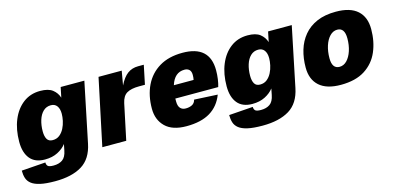

<svg xmlns="http://www.w3.org/2000/svg" viewBox="-74 -947 3091 1504"><g transform="rotate(-15 1471.0 -195.0)"><path d="M225 162Q150 162 104 151.5Q58 141 33.5 121.5Q9 102 0.5 75Q-8 48 -8 14L187 0Q187 19 197.5 29.5Q208 40 244 40Q288 40 316.5 20Q345 0 355 -52L365 -102Q339 -68 295 -45.5Q251 -23 192 -23Q111 -23 71 -72Q31 -121 31 -208Q31 -308 63 -385.5Q95 -463 153.5 -507.5Q212 -552 292 -552Q358 -552 392 -525.5Q426 -499 439 -458L456 -540H648L548 -56Q524 62 442 112Q360 162 225 162ZM289 -154Q322 -154 345 -172.5Q368 -191 382.5 -219.5Q397 -248 403.5 -279Q410 -310 410 -336Q410 -376 393 -399Q376 -422 344 -422Q307 -422 281.5 -397.5Q256 -373 243 -331.5Q230 -290 230 -240Q230 -200 243.5 -177Q257 -154 289 -154Z M649 0 763 -540H951L931 -425Q961 -486 997.5 -513Q1034 -540 1084 -540H1130L1098 -386H1050Q986 -386 951 -365.5Q916 -345 904 -289L843 0Z M1330 12Q1216 12 1159 -44Q1102 -100 1102 -190Q1102 -297 1141.5 -378.5Q1181 -460 1257.5 -506Q1334 -552 1446 -552Q1666 -552 1666 -352Q1666 -315 1661 -280.5Q1656 -246 1648 -220H1300Q1300 -208 1300 -196Q1300 -159 1316 -141.5Q1332 -124 1360 -124Q1389 -124 1411 -135Q1433 -146 1440 -174L1629 -164Q1596 -77 1522.5 -32.5Q1449 12 1330 12ZM1427 -420Q1346 -420 1316 -324H1476Q1478 -332 1479 -342Q1480 -352 1480 -364Q1480 -393 1465.5 -406.5Q1451 -420 1427 -420Z M1907 162Q1832 162 1786 151.5Q1740 141 1715.5 121.5Q1691 102 1682.5 75Q1674 48 1674 14L1869 0Q1869 19 1879.5 29.5Q1890 40 1926 40Q1970 40 1998.5 20Q2027 0 2037 -52L2047 -102Q2021 -68 1977 -45.5Q1933 -23 1874 -23Q1793 -23 1753 -72Q1713 -121 1713 -208Q1713 -308 1745 -385.5Q1777 -463 1835.5 -507.5Q1894 -552 1974 -552Q2040 -552 2074 -525.5Q2108 -499 2121 -458L2138 -540H2330L2230 -56Q2206 62 2124 112Q2042 162 1907 162ZM1971 -154Q2004 -154 2027 -172.5Q2050 -191 2064.5 -219.5Q2079 -248 2085.5 -279Q2092 -310 2092 -336Q2092 -376 2075 -399Q2058 -422 2026 -422Q1989 -422 1963.5 -397.5Q1938 -373 1925 -331.5Q1912 -290 1912 -240Q1912 -200 1925.5 -177Q1939 -154 1971 -154Z M2582 12Q2467 12 2408 -40.5Q2349 -93 2349 -190Q2349 -265 2368.5 -330.5Q2388 -396 2429.5 -446Q2471 -496 2535.5 -524Q2600 -552 2690 -552Q2806 -552 2864.5 -499.5Q2923 -447 2923 -349Q2923 -249 2888 -167Q2853 -85 2777.5 -36.5Q2702 12 2582 12ZM2608 -127Q2642 -127 2668 -154Q2694 -181 2709 -226.5Q2724 -272 2724 -327Q2724 -413 2664 -413Q2630 -413 2603.5 -385.5Q2577 -358 2562.5 -312.5Q2548 -267 2548 -212Q2548 -127 2608 -127Z"/></g></svg>

Font: Geist Black
Style: Italic
Weight: 900
Italic angle: -12°
Designer: Basement.studio, Andrés Briganti, Mateo Zaragoza
Foundry: Basement.studio, Vercel, Andrés Briganti, Guido Ferreyra, Mateo Zaragoza
Version: Version 1.500; ttfautohint (v1.8.4.7-5d5b)